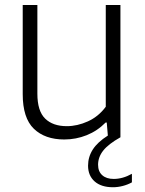

<svg xmlns="http://www.w3.org/2000/svg" viewBox="-20 -562 592 786"><path d="M520 149.5V184.5Q503 194 482.8 199.2Q462.5 204.5 442.5 204.5Q394.5 204.5 367.5 180.8Q340.5 157 340.5 116Q340.5 80.5 359.8 50.2Q379 20 421.5 -7L417 -60.5H412.5Q378.5 -26 334.8 -8.5Q291 9 243 9Q164 9 118.5 -35Q73 -79 73 -176.5V-541.5H133V-178.5Q133 -107.5 164.8 -76.5Q196.5 -45.5 253.5 -45.5Q296.5 -45.5 340 -65.2Q383.5 -85 413 -125V-541.5H473V0Q424 27.5 402.8 54.2Q381.5 81 381.5 112.5Q381.5 140 398.5 155.2Q415.5 170.5 445.5 170.5Q482.5 170.5 520 149.5Z"/></svg>

Font: Encode Sans Light
Style: Regular
Weight: 300
Designer: Multiple Designers
Foundry: Impallari Type
Version: Version 2.000